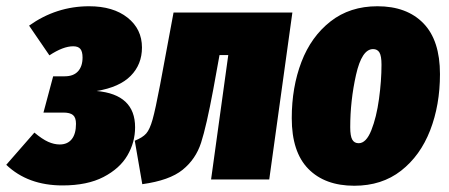

<svg xmlns="http://www.w3.org/2000/svg" viewBox="-46 -574 1437 614"><path d="M408 -422Q408 -368 372 -331.5Q336 -295 263 -283Q386 -272 386 -167Q386 -119 361.5 -77Q337 -35 285 -8Q233 19 154 19Q43 19 -26 -47L64 -150Q89 -129 108 -120.5Q127 -112 145 -112Q170 -112 183.5 -129Q197 -146 197 -178Q197 -198 187.5 -206Q178 -214 157 -214H93L124 -330H161Q189 -330 203.5 -346Q218 -362 218 -390Q218 -409 211 -417.5Q204 -426 188 -426Q156 -426 112 -397L47 -492Q134 -554 239 -554Q316 -554 362 -517.5Q408 -481 408 -422Z M815 0H629L684 -398H656L636 -288Q614 -170 597 -117.5Q580 -65 538 -31Q496 3 409 15L385 -124Q410 -134 421.5 -147Q433 -160 442 -192Q451 -224 466 -303L509 -534H889Z M887 -196Q887 -295 918 -376Q949 -457 1011 -505.5Q1073 -554 1161 -554Q1255 -554 1308 -499.5Q1361 -445 1361 -337Q1361 -238 1329.5 -157Q1298 -76 1236.5 -28Q1175 20 1087 20Q993 20 940 -34Q887 -88 887 -196ZM1174 -367Q1174 -395 1167.5 -406Q1161 -417 1147 -417Q1111 -417 1092.5 -334.5Q1074 -252 1074 -167Q1074 -139 1080.5 -127.5Q1087 -116 1101 -116Q1125 -116 1141.5 -157.5Q1158 -199 1166 -257.5Q1174 -316 1174 -367Z"/></svg>

Font: Fira Sans Extra Condensed Black
Style: Italic
Weight: 900
Width: 3
Italic angle: -8°
Designer: Carrois Corporate & Edenspiekermann AG
Foundry: Carrois Corporate GbR & Edenspiekermann AG
Version: Version 4.203